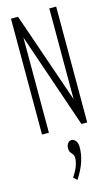

<svg xmlns="http://www.w3.org/2000/svg" viewBox="-135 -673 584 997"><g transform="rotate(-15 156.5 -174.0)"><path d="M34 0V-623H72L240 -135V-623H277V0H246L71 -512V0ZM151 275 132 258Q169 203 169 161Q169 149 163.5 142Q158 135 152 127Q146 119 146 105Q146 88 154 77.5Q162 67 174 67Q187 67 196.5 79.5Q206 92 206 115Q206 150 193.5 189.5Q181 229 151 275Z"/></g></svg>

Font: Inconsolata ExtraCondensed Light
Style: Regular
Weight: 300
Width: 2
Monospace: yes
Designer: Raph Levien, Cyreal, Brenton Simpson
Foundry: Raph Levien, Cyreal, Google
Version: Version 3.100; ttfautohint (v1.8.4.7-5d5b)